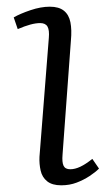

<svg xmlns="http://www.w3.org/2000/svg" viewBox="-20 -540 333 574"><path d="M126 -427Q128 -450 122 -460.5Q116 -471 100 -471Q87 -471 70.5 -466.5Q54 -462 33 -453L21 -488Q40 -499 71 -509.5Q102 -520 129 -520Q156 -520 171 -508Q186 -496 190.5 -473.5Q195 -451 192 -419L167 -78Q165 -55 170 -44.5Q175 -34 190 -34Q204 -34 220 -41.5Q236 -49 256 -65L276 -36Q265 -25 247.5 -13.5Q230 -2 209 6Q188 14 163 14Q136 14 121 2Q106 -10 101.5 -30Q97 -50 98 -71Z"/></svg>

Font: Literata 24pt Light
Style: Italic
Weight: 300
Italic angle: -2°
Designer: Latin by Veronika Burian and Jose Scaglione. Greek by Irene Vlachou. Cyrillic by Vera Evstafieva
Foundry: TypeTogether
Version: Version 3.103;gftools[0.9.29]